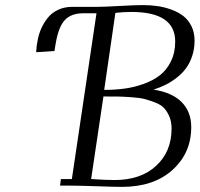

<svg xmlns="http://www.w3.org/2000/svg" viewBox="-20 -729 784 754"><path d="M122.1 -523.9 124 -548.8 127 -565.9Q131.3 -592.3 141.1 -615Q150.9 -637.7 166.7 -658Q182.6 -678.2 207.5 -690.2Q232.4 -702.1 264.2 -702.1H359.9Q390.1 -702.1 450.2 -705.6Q510.3 -709 542 -709Q571.3 -709 598.4 -705.1Q625.5 -701.2 652.6 -691.4Q679.7 -681.6 699.5 -666.5Q719.2 -651.4 731.7 -626.5Q744.1 -601.6 744.1 -569.8Q744.1 -537.6 734.9 -509.5Q725.6 -481.4 710.7 -461.2Q695.8 -440.9 674.3 -424.1Q652.8 -407.2 630.6 -396.2Q608.4 -385.3 583 -377Q656.7 -365.7 693.8 -327.6Q731 -289.6 731 -230Q731 -127.9 657.2 -61.5Q583.5 4.9 459 4.9Q429.7 4.9 360.6 2.4Q291.5 0 257.8 0H215.8L219.2 -25.9H262.2L358.9 -676.8H303.2Q257.8 -675.8 233.9 -649.4Q210 -623 199.2 -561L193.8 -528.8ZM337.9 -25.9Q394 -22 430.2 -22Q532.7 -22 593.3 -77.9Q653.8 -133.8 653.8 -224.1Q653.8 -250.5 645.3 -270.8Q636.7 -291 624.8 -304.2Q612.8 -317.4 589.4 -326.4Q565.9 -335.4 548.1 -340.1Q530.3 -344.7 496.6 -347.2Q462.9 -349.6 443.6 -349.9Q424.3 -350.1 386.2 -350.1ZM389.2 -376Q430.7 -376 467.8 -380.9Q504.9 -385.7 542.5 -398.9Q580.1 -412.1 607.2 -432.9Q634.3 -453.6 651.1 -487.8Q668 -522 668 -565.9Q668 -682.1 496.1 -682.1Q481 -682.1 465.1 -681.2Q449.2 -680.2 441.4 -679.2L433.1 -678.2Z"/></svg>

Font: Dehuti
Style: Italic
Weight: 400
Version: Version 1.2